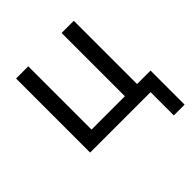

<svg xmlns="http://www.w3.org/2000/svg" viewBox="-185 -657 957 957"><g transform="rotate(-45 293.5 -179.0)"><path d="M73 -522H159V-76H394V-522H480V-76H575V164H499V0H73Z"/></g></svg>

Font: IngvarSans
Style: Regular
Weight: 500
Version: Version 3.000